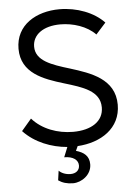

<svg xmlns="http://www.w3.org/2000/svg" viewBox="-60 -756 709 1001"><g transform="rotate(-5 294.5 -255.0)"><path d="M282 200C326 200 379 164 379 109C379 66 353 45 311 33L322 9C444 2 549 -64 549 -188C549 -323 424 -364 318 -397C222 -426 141 -453 141 -527C141 -589 197 -631 287 -631C353 -631 426 -608 470 -562L522 -620C469 -676 380 -710 289 -710C168 -710 59 -648 59 -523C59 -395 174 -355 280 -323C376 -294 465 -268 465 -181C465 -109 402 -67 305 -67C225 -67 144 -96 92 -155L40 -94C100 -30 186 2 268 9L247 61C293 61 320 81 320 110C320 136 300 151 273 151C245 151 223 140 212 128L205 178C225 192 250 200 282 200Z"/></g></svg>

Font: Fixel Display Regular
Style: Regular
Weight: 400
Designer: AlfaBravo + MacPaw
Foundry: Kyrylo Tkachov, Marchela Mozhyna, Serhii Makarenko, Maria Weinstein, Zakhar Kryvoshyya
Version: Version 1.211